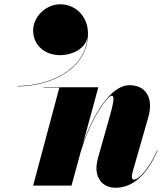

<svg xmlns="http://www.w3.org/2000/svg" viewBox="-20 -868 787 898"><path d="M135 -726C135 -660.5 184.5 -610 262.5 -610C311.5 -610 377.5 -635.5 389 -693C377 -542 212 -466 62.5 -466V-464C217.5 -464 391.5 -546 391.5 -711C391.5 -793.5 331 -848 262 -848C194 -848 135 -789 135 -726ZM257.5 -458 135 0H314.5L357 -156C406.5 -321 485 -420.5 502 -420.5C513 -420.5 516.5 -406 494.5 -328L440.5 -137C435.5 -120.5 431 -97.5 431 -82C431 -29 463.5 10 520.5 10C594 10 662 -38.5 717.5 -164.5L715.5 -165C677 -79.5 630 -28 606.5 -28C600 -28 596.5 -31.5 596.5 -43C596.5 -48 598.5 -58 600 -63L673.5 -319.5C699.5 -409.5 662.5 -469.5 586 -469.5C496.5 -469.5 416 -331.5 368 -196.5L440 -460H185V-458Z"/></svg>

Font: Bodoni* 96pt Fatface
Style: Italic
Weight: 900
Italic angle: -13°
Version: Version 2.3